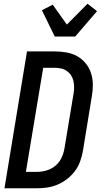

<svg xmlns="http://www.w3.org/2000/svg" viewBox="-20 -1011 541 1031"><path d="M4 0 125 -735H272Q304 -735 336 -729.5Q368 -724 394 -709.5Q420 -695 439.5 -671.5Q459 -648 468.5 -619Q478 -590 478.5 -558Q479 -526 473 -493L425 -199Q420 -171 410 -143.5Q400 -116 382 -92Q364 -68 340 -49.5Q316 -31 288.5 -19.5Q261 -8 233 -4Q205 0 177 0ZM119 -88H176Q193 -88 210.5 -91Q228 -94 245 -101Q262 -108 276.5 -120Q291 -132 301 -147Q311 -162 317 -179Q323 -196 326 -213L375 -508Q378 -526 378 -543.5Q378 -561 374 -577.5Q370 -594 361 -607.5Q352 -621 338 -630.5Q324 -640 307 -643.5Q290 -647 272 -647H212ZM274 -815 205 -956 263 -986 339 -879 450 -991 501 -951 384 -815Z"/></svg>

Font: Iosevka Term Curly SmBd Obl
Style: Regular
Weight: 600
Italic angle: -9°
Designer: Belleve Invis
Foundry: Belleve Invis
Version: Version 32.3.0